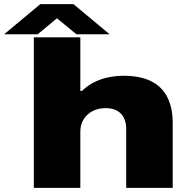

<svg xmlns="http://www.w3.org/2000/svg" viewBox="-103 -905 911 925"><path d="M60 0V-725H284V-467H292Q319 -493 351 -509Q383 -525 419 -532.5Q455 -540 492 -540Q571 -540 623.5 -514.5Q676 -489 702.5 -438Q729 -387 729 -312V0H505V-285Q505 -306 499 -324.5Q493 -343 481 -356Q469 -369 450.5 -376.5Q432 -384 406 -384Q370 -384 342.5 -369.5Q315 -355 299.5 -329.5Q284 -304 284 -271V0ZM-83 -740 91 -885H251L425 -740H265L136 -846H206L79 -740Z"/></svg>

Font: Archivo Expanded Black
Style: Regular
Weight: 900
Width: 7
Designer: Hector Gatti
Foundry: Omnibus-Type
Version: Version 2.001